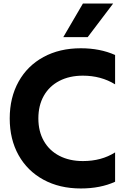

<svg xmlns="http://www.w3.org/2000/svg" viewBox="-20 -1052 727 1086"><path d="M35 -382Q35 -500 85 -590Q135 -680 226 -729.5Q317 -779 437 -779Q546 -779 631 -741V-575Q551 -624 449 -624Q373 -624 316 -594.5Q259 -565 228 -510.5Q197 -456 197 -382Q197 -309 228 -254.5Q259 -200 316 -170.5Q373 -141 449 -141Q554 -141 631 -190V-24Q548 14 437 14Q317 14 226 -35.5Q135 -85 85 -174.5Q35 -264 35 -382ZM449 -1032H620L476 -842H338Z"/></svg>

Font: Application
Style: Bold
Weight: 700
Designer: Wei Huang
Foundry: Wei Huang
Version: Version 0.012